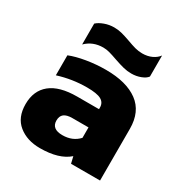

<svg xmlns="http://www.w3.org/2000/svg" viewBox="-163 -807 894 940"><g transform="rotate(30 284.0 -337.0)"><path d="M299 -552Q271 -562 252.5 -567Q234 -572 217 -572Q158 -572 119 -533V-651Q134 -665 160 -674.5Q186 -684 214 -684Q236 -684 256 -679Q276 -674 307 -663Q334 -653 354 -647.5Q374 -642 395 -642Q425 -642 448.5 -653Q472 -664 485 -682V-563Q475 -549 450.5 -539.5Q426 -530 398 -530Q375 -530 353 -535.5Q331 -541 299 -552ZM25 -142Q25 -218 75.5 -259Q126 -300 226 -300H349V-309Q349 -337 325.5 -350Q302 -363 245 -363Q163 -363 83 -338V-451Q120 -466 174 -475Q228 -484 283 -484Q399 -484 463.5 -436.5Q528 -389 528 -292V0H364L355 -38Q301 10 193 10Q120 10 72.5 -28.5Q25 -67 25 -142ZM349 -138V-197H258Q226 -197 211 -185Q196 -173 196 -148Q196 -100 257 -100Q314 -100 349 -138Z"/></g></svg>

Font: Kanit Bold
Style: Regular
Weight: 700
Designer: Katatrad Team
Foundry: CadsonDemak
Version: Version 1.000